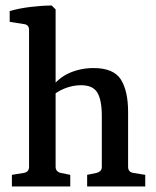

<svg xmlns="http://www.w3.org/2000/svg" viewBox="-20 -674 564 694"><path d="M23 0V-42L66 -49Q85 -52 85 -71V-566Q85 -585 66 -587L15 -595V-634Q49 -644 91 -649Q133 -654 167 -654L181 -640V-71Q181 -54 199 -49L234 -42V0ZM295 0V-42L329 -49Q337 -51 342.5 -56Q348 -61 348 -71V-255Q348 -312 332 -339Q316 -366 273 -366Q243 -366 213 -354Q183 -342 158 -318L160 -351Q191 -393 231.5 -410.5Q272 -428 318 -428Q391 -428 417 -386.5Q443 -345 443 -269V-71Q443 -52 462 -49L505 -42V0Z"/></svg>

Font: Yrsa Medium
Style: Regular
Weight: 500
Designer: Anna Giedrys (Yrsa+Rasa design), David Brezina (Yrsa art-direction, Rasa art-direction, design)
Foundry: Rosetta Type Foundry
Version: Version 2.004